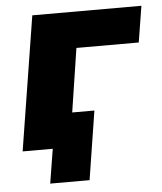

<svg xmlns="http://www.w3.org/2000/svg" viewBox="-48 -551 611 724"><g transform="rotate(-5 257.0 -189.0)"><path d="M20 0 101 -508H514L492 -371H256L219 -130H303L262 130H113L134 0Z"/></g></svg>

Font: Winston ExtraBold
Style: Italic
Weight: 800
Italic angle: -9°
Designer: Original fonts by Vernon Adams / Changes by Cristiano Sobral
Foundry: Original fonts by Vernon Adams / Changes by Cristiano Sobral
Version: Version 2.503;July 17, 2020;FontCreator 13.0.0.2655 64-bit